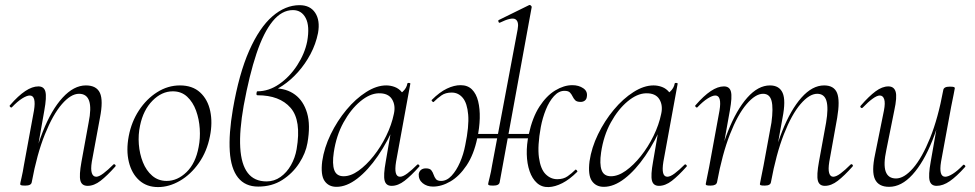

<svg xmlns="http://www.w3.org/2000/svg" viewBox="-20 -746 3961 780"><path d="M336 9Q312 9 306.5 -12.5Q301 -34 311 -89L340 -248Q364 -365 301 -365Q268 -365 231.5 -323Q195 -281 162.5 -200.5Q130 -120 109 -6L98 -7Q119 -123 154 -211.5Q189 -300 234.5 -349.5Q280 -399 329 -399Q372 -399 386 -368.5Q400 -338 386 -267L353 -89Q348 -58 353 -43Q358 -28 371 -28Q382 -28 400 -41.5Q418 -55 440 -77Q443 -81 447.5 -77Q452 -73 448 -69Q415 -32 388.5 -11.5Q362 9 336 9ZM83 8Q70 8 66 6.5Q62 5 62 2Q62 -1 67.5 -24.5Q73 -48 77 -74L118 -297Q128 -358 101 -358Q89 -358 70 -346Q51 -334 29 -311Q26 -307 21.5 -311.5Q17 -316 21 -319Q54 -357 82.5 -376Q111 -395 136 -395Q159 -395 164.5 -373.5Q170 -352 160 -297L109 -6Q107 8 83 8Z M622 14Q576 14 545.5 -13.5Q515 -41 503.5 -88Q492 -135 503 -193Q514 -251 544.5 -297.5Q575 -344 618.5 -371.5Q662 -399 711 -399Q762 -399 793 -370.5Q824 -342 834 -295Q844 -248 833 -193Q821 -131 788 -84Q755 -37 711 -11.5Q667 14 622 14ZM657 -11Q701 -11 738 -47Q775 -83 787 -149Q794 -184 791.5 -223Q789 -262 776.5 -296.5Q764 -331 740.5 -353Q717 -375 682 -375Q637 -375 599.5 -337Q562 -299 549 -236Q541 -199 544 -160Q547 -121 560.5 -87Q574 -53 598.5 -32Q623 -11 657 -11Z M1060 -365 1095 -387Q1144 -387 1178.5 -361.5Q1213 -336 1227.5 -287Q1242 -238 1229 -165Q1222 -124 1195.5 -83Q1169 -42 1127 -15Q1085 12 1029 12Q976 12 947 -24.5Q918 -61 913.5 -131.5Q909 -202 926 -302Q951 -447 992.5 -540.5Q1034 -634 1086.5 -679.5Q1139 -725 1197 -725Q1240 -725 1260.5 -694Q1281 -663 1272 -612Q1263 -567 1241.5 -526.5Q1220 -486 1190.5 -453Q1161 -420 1127 -397.5Q1093 -375 1060 -365ZM1063 -9Q1094 -9 1119.5 -27Q1145 -45 1162 -75Q1179 -105 1185 -140Q1205 -257 1160.5 -308Q1116 -359 1026 -359Q1021 -359 1022 -367Q1023 -375 1025 -375Q1072 -375 1114.5 -404.5Q1157 -434 1187.5 -481Q1218 -528 1228 -578Q1239 -640 1222 -672.5Q1205 -705 1170 -705Q1125 -705 1088 -660Q1051 -615 1022 -528.5Q993 -442 970 -317Q952 -215 956 -146.5Q960 -78 986.5 -43.5Q1013 -9 1063 -9Z M1347 13Q1315 13 1298.5 -11Q1282 -35 1289 -91Q1297 -146 1323.5 -200.5Q1350 -255 1387.5 -300Q1425 -345 1467.5 -372Q1510 -399 1549 -399Q1567 -399 1584 -392.5Q1601 -386 1613 -371Q1625 -356 1627 -332L1589 -357Q1600 -359 1616 -373.5Q1632 -388 1635 -407Q1637 -410 1642.5 -409Q1648 -408 1647 -406L1589 -89Q1579 -28 1605 -28Q1617 -28 1635 -41.5Q1653 -55 1675 -77Q1678 -80 1682 -76Q1686 -72 1683 -69Q1650 -32 1623.5 -11.5Q1597 9 1571 9Q1548 9 1542.5 -12.5Q1537 -34 1547 -89L1571 -229L1587 -246Q1556 -172 1515.5 -113Q1475 -54 1431.5 -20.5Q1388 13 1347 13ZM1376 -30Q1405 -30 1436.5 -52.5Q1468 -75 1497.5 -112Q1527 -149 1549 -194Q1571 -239 1580 -283Q1588 -318 1572.5 -343Q1557 -368 1518 -367Q1482 -366 1443.5 -334Q1405 -302 1375.5 -248.5Q1346 -195 1336 -127Q1329 -80 1338 -55Q1347 -30 1376 -30Z M1984 8Q1971 8 1967 6.5Q1963 5 1963 2Q1963 -1 1969 -24.5Q1975 -48 1979 -74L2083 -627Q2089 -659 2073.5 -668Q2058 -677 2011 -654Q2007 -652 2005 -658Q2003 -664 2007 -665L2129 -725Q2133 -727 2137 -723Q2141 -719 2140 -717L2010 -6Q2008 8 1984 8ZM1739 12Q1714 12 1697 -2Q1680 -16 1681 -39Q1683 -50 1690.5 -56Q1698 -62 1710 -62Q1726 -62 1732 -54.5Q1738 -47 1741.5 -36.5Q1745 -26 1751 -18.5Q1757 -11 1772 -11Q1795 -11 1814.5 -32Q1834 -53 1848.5 -86Q1863 -119 1870 -156Q1886 -233 1882 -280Q1878 -327 1860 -348.5Q1842 -370 1815 -370Q1790 -370 1773.5 -358.5Q1757 -347 1742 -332Q1740 -330 1736 -334Q1732 -338 1734 -340Q1766 -372 1795.5 -386Q1825 -400 1851 -400Q1880 -400 1897.5 -382.5Q1915 -365 1922.5 -334.5Q1930 -304 1929 -265.5Q1928 -227 1919 -185Q1905 -118 1875.5 -74Q1846 -30 1810 -9Q1774 12 1739 12ZM1877 -184 1880 -202H2169L2166 -184ZM2209 14Q2181 15 2161.5 -2.5Q2142 -20 2131.5 -50.5Q2121 -81 2120 -119.5Q2119 -158 2128 -200Q2143 -269 2171.5 -313Q2200 -357 2235.5 -378.5Q2271 -400 2305 -400Q2331 -400 2349.5 -387.5Q2368 -375 2364 -353Q2363 -343 2356 -337.5Q2349 -332 2339 -332Q2323 -332 2316.5 -339Q2310 -346 2306 -354.5Q2302 -363 2295.5 -370Q2289 -377 2273 -377Q2250 -377 2230.5 -355.5Q2211 -334 2197.5 -300.5Q2184 -267 2177 -230Q2163 -153 2169.5 -106Q2176 -59 2196.5 -38.5Q2217 -18 2244 -18Q2269 -18 2286 -30Q2303 -42 2317 -56Q2319 -59 2323 -54.5Q2327 -50 2325 -48Q2294 -17 2264.5 -2Q2235 13 2209 14Z M2433 13Q2401 13 2384.5 -11Q2368 -35 2375 -91Q2383 -146 2409.5 -200.5Q2436 -255 2473.5 -300Q2511 -345 2553.5 -372Q2596 -399 2635 -399Q2653 -399 2670 -392.5Q2687 -386 2699 -371Q2711 -356 2713 -332L2675 -357Q2686 -359 2702 -373.5Q2718 -388 2721 -407Q2723 -410 2728.5 -409Q2734 -408 2733 -406L2675 -89Q2665 -28 2691 -28Q2703 -28 2721 -41.5Q2739 -55 2761 -77Q2764 -80 2768 -76Q2772 -72 2769 -69Q2736 -32 2709.5 -11.5Q2683 9 2657 9Q2634 9 2628.5 -12.5Q2623 -34 2633 -89L2657 -229L2673 -246Q2642 -172 2601.5 -113Q2561 -54 2517.5 -20.5Q2474 13 2433 13ZM2462 -30Q2491 -30 2522.5 -52.5Q2554 -75 2583.5 -112Q2613 -149 2635 -194Q2657 -239 2666 -283Q2674 -318 2658.5 -343Q2643 -368 2604 -367Q2568 -366 2529.5 -334Q2491 -302 2461.5 -248.5Q2432 -195 2422 -127Q2415 -80 2424 -55Q2433 -30 2462 -30Z M3331 9Q3308 9 3302.5 -12.5Q3297 -34 3307 -89L3336 -248Q3346 -307 3337.5 -336Q3329 -365 3300 -365Q3268 -365 3232 -323Q3196 -281 3164.5 -200.5Q3133 -120 3112 -6L3102 -7Q3122 -123 3157 -211.5Q3192 -300 3236 -349.5Q3280 -399 3328 -399Q3368 -399 3380.5 -368.5Q3393 -338 3381 -267L3349 -89Q3344 -58 3348.5 -43Q3353 -28 3365 -28Q3377 -28 3395 -41.5Q3413 -55 3435 -77Q3439 -81 3443 -77Q3447 -73 3443 -69Q3410 -32 3383.5 -11.5Q3357 9 3331 9ZM2867 8Q2854 8 2850.5 6.5Q2847 5 2847 2Q2847 -1 2852 -23.5Q2857 -46 2861 -68L2903 -297Q2913 -358 2886 -358Q2874 -358 2855 -346Q2836 -334 2814 -311Q2811 -307 2806.5 -311.5Q2802 -316 2806 -319Q2839 -357 2867.5 -376Q2896 -395 2921 -395Q2944 -395 2949.5 -373.5Q2955 -352 2945 -297L2893 -6Q2890 8 2867 8ZM3087 8Q3074 8 3070.5 6.5Q3067 5 3067 2Q3067 -1 3072.5 -26.5Q3078 -52 3082 -74L3114 -248Q3122 -307 3114.5 -336Q3107 -365 3080 -365Q3049 -365 3013 -323Q2977 -281 2945.5 -200.5Q2914 -120 2893 -6L2882 -7Q2902 -123 2937 -211.5Q2972 -300 3016 -349.5Q3060 -399 3108 -399Q3146 -399 3159.5 -368.5Q3173 -338 3159 -267L3112 -6Q3110 8 3087 8Z M3592 13Q3549 13 3534.5 -18Q3520 -49 3535 -119L3571 -297Q3577 -328 3572 -343Q3567 -358 3554 -358Q3543 -358 3525 -345Q3507 -332 3485 -309Q3481 -305 3477 -309Q3473 -313 3477 -317Q3510 -355 3537 -375Q3564 -395 3589 -395Q3612 -395 3618.5 -373.5Q3625 -352 3613 -297L3581 -138Q3568 -78 3578 -49.5Q3588 -21 3620 -21Q3653 -21 3689.5 -63Q3726 -105 3758.5 -185.5Q3791 -266 3812 -380L3823 -379Q3803 -263 3767.5 -174.5Q3732 -86 3687 -36.5Q3642 13 3592 13ZM3785 9Q3762 9 3756.5 -12.5Q3751 -34 3761 -89L3812 -380Q3814 -394 3838 -394Q3851 -394 3855 -392.5Q3859 -391 3859 -388Q3859 -385 3854 -361.5Q3849 -338 3844 -312L3803 -89Q3793 -28 3820 -28Q3832 -28 3851 -40Q3870 -52 3892 -75Q3895 -79 3899.5 -74.5Q3904 -70 3900 -67Q3866 -29 3838.5 -10Q3811 9 3785 9Z"/></svg>

Font: Cormorant Infant Light
Style: Italic
Weight: 300
Italic angle: -10°
Designer: Christian Thalmann (Catharsis Fonts)
Foundry: Catharsis Fonts
Version: Version 4.001